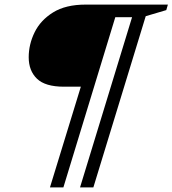

<svg xmlns="http://www.w3.org/2000/svg" viewBox="-20 -690 751 836"><path d="M256 126H197.5L332 -312.5H258.5Q177 -312.5 141 -347.2Q105 -382 105 -440.5Q105 -497 130.8 -549.5Q156.5 -602 211.2 -636Q266 -670 353 -670H711L704 -646L614.5 -619.5L386.5 126H328.5L555 -615H482Z"/></svg>

Font: Newsreader 16pt
Style: Bold Italic
Weight: 700
Italic angle: -17°
Designer: Hugues Gentile
Foundry: Production Type
Version: Version 1.003; ttfautohint (v1.8.3)